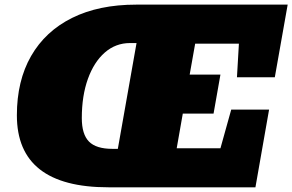

<svg xmlns="http://www.w3.org/2000/svg" viewBox="-20 -797 1244 817"><path d="M441.4 0Q51.8 0 51.8 -306.2Q51.8 -453.1 112.3 -558.6Q172.9 -664.1 286.6 -720.7Q400.4 -777.3 559.6 -777.3H1204.1L1149.4 -468.3H988.3L996.6 -611.3H810.5L787.1 -479.5H918L888.7 -313.5H757.8L731.9 -166H918L963.9 -330.6H1125L1066.9 0ZM458.5 -163.6H481.4L561 -613.8H533.2Q472.2 -613.8 426 -573.5Q379.9 -533.2 354 -461.2Q328.1 -389.2 328.1 -294.4Q328.1 -225.6 358.6 -194.6Q389.2 -163.6 458.5 -163.6Z"/></svg>

Font: Bevan
Style: Italic
Weight: 400
Italic angle: -10°
Designer: Vernon Adams
Foundry: Vernon Adams
Version: Version 2.100; ttfautohint (v1.8.3)